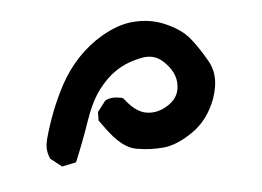

<svg xmlns="http://www.w3.org/2000/svg" viewBox="-35 -873 570 418"><g transform="rotate(5 250.0 -664.0)"><path d="M76.2 -545.9Q76.2 -548.8 76.2 -552.7Q82 -617.2 100.6 -674.8Q124 -745.1 176.8 -790Q207 -815.4 237.3 -824.2Q258.8 -830.1 277.3 -830.1Q295.9 -830.1 311.5 -826.2Q347.7 -817.4 368.2 -799.8Q388.7 -782.2 412.1 -753.9Q430.7 -731.4 430.7 -698.2Q430.7 -686.5 428.7 -673.8Q419.9 -626 389.6 -596.2Q359.4 -566.4 331.1 -558.6Q302.7 -550.8 275.4 -550.8Q272.5 -550.8 268.6 -550.8Q246.1 -551.8 218.8 -573.2Q204.1 -585 184.6 -604.5L181.6 -623L195.3 -649.4Q207 -658.2 222.7 -658.2Q225.6 -658.2 232.4 -658.2L235.4 -656.2Q262.7 -630.9 286.1 -630.9Q312.5 -630.9 334 -652.3Q349.6 -668 349.6 -687.5Q349.6 -718.8 320.3 -740.2Q303.7 -752.9 287.1 -752.9Q278.3 -752.9 269.5 -750Q234.4 -737.3 212.9 -715.8Q196.3 -700.2 182.1 -672.9Q168 -645.5 161.1 -601.6Q154.3 -557.6 143.6 -509.8L114.3 -498L86.9 -512.7Q76.2 -528.3 76.2 -545.9Z"/></g></svg>

Font: JasonHandwriting2
Style: SemiBold
Weight: 600
Version: Version 1.04.7